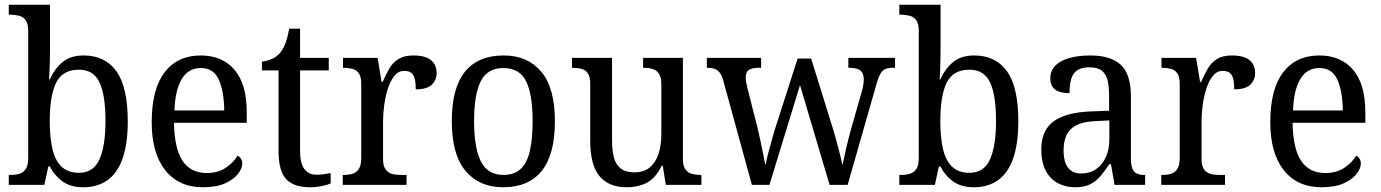

<svg xmlns="http://www.w3.org/2000/svg" viewBox="-20 -780 5826 810"><path d="M331 10Q278 10 244 -14.5Q210 -39 190 -78H184L167 0H17V-42H24Q45 -42 62 -47Q79 -52 89 -67.5Q99 -83 99 -114V-650Q99 -680 88.5 -694.5Q78 -709 61 -713.5Q44 -718 24 -718H17V-760H191V-576Q191 -558 190.5 -532Q190 -506 189 -482Q188 -458 187 -445H190Q211 -491 244.5 -518.5Q278 -546 333 -546Q423 -546 471 -479.5Q519 -413 519 -269Q519 -173 497 -111Q475 -49 433 -19.5Q391 10 331 10ZM314 -51Q374 -51 399.5 -107.5Q425 -164 425 -270Q425 -380 399.5 -433Q374 -486 313 -486Q244 -486 217 -431.5Q190 -377 190 -269Q190 -199 201.5 -150.5Q213 -102 240 -76.5Q267 -51 314 -51Z M836 10Q734 10 677 -62Q620 -134 620 -264Q620 -404 674.5 -475Q729 -546 827 -546Q918 -546 969.5 -485.5Q1021 -425 1021 -306V-262H714Q716 -152 750.5 -101Q785 -50 852 -50Q900 -50 933 -72.5Q966 -95 982 -123Q990 -120 996 -111.5Q1002 -103 1002 -90Q1002 -70 984 -46.5Q966 -23 929.5 -6.5Q893 10 836 10ZM926 -314Q925 -395 903 -444Q881 -493 827 -493Q775 -493 747 -447Q719 -401 716 -314Z M1288 10Q1219 10 1187 -24.5Q1155 -59 1155 -145V-483H1085V-520Q1104 -522 1124 -530Q1144 -538 1159 -554Q1174 -571 1183.5 -595.5Q1193 -620 1200 -659H1246V-536H1367V-483H1246V-143Q1246 -91 1264 -67Q1282 -43 1314 -43Q1332 -43 1346.5 -45Q1361 -47 1375 -50V-6Q1362 0 1337.5 5Q1313 10 1288 10Z M1426 0V-42H1429Q1451 -42 1467.5 -47Q1484 -52 1494 -67.5Q1504 -83 1504 -114V-426Q1504 -456 1494 -470.5Q1484 -485 1467 -489.5Q1450 -494 1430 -494H1427V-536H1573L1590 -434H1594Q1607 -464 1622 -490Q1637 -516 1661 -531Q1685 -546 1724 -546Q1774 -546 1798 -526.5Q1822 -507 1822 -472Q1822 -442 1801.5 -422.5Q1781 -403 1734 -403Q1734 -431 1729.5 -448Q1725 -465 1714.5 -473Q1704 -481 1685 -481Q1661 -481 1644 -460Q1627 -439 1616.5 -406.5Q1606 -374 1601 -337.5Q1596 -301 1596 -270V-109Q1596 -80 1606.5 -65.5Q1617 -51 1633.5 -46.5Q1650 -42 1670 -42H1695V0Z M2102 10Q2002 10 1944 -59Q1886 -128 1886 -269Q1886 -409 1941.5 -477.5Q1997 -546 2105 -546Q2206 -546 2263.5 -477.5Q2321 -409 2321 -269Q2321 -128 2265.5 -59Q2210 10 2102 10ZM2104 -42Q2150 -42 2177 -67.5Q2204 -93 2215.5 -144Q2227 -195 2227 -269Q2227 -381 2199.5 -437Q2172 -493 2103 -493Q2036 -493 2008 -437Q1980 -381 1980 -269Q1980 -157 2008.5 -99.5Q2037 -42 2104 -42Z M2624 10Q2549 10 2509.5 -36.5Q2470 -83 2470 -186V-427Q2470 -456 2460 -470.5Q2450 -485 2433.5 -489.5Q2417 -494 2396 -494H2393V-536H2562V-190Q2562 -146 2570 -115.5Q2578 -85 2599 -69Q2620 -53 2656 -53Q2696 -53 2721 -73.5Q2746 -94 2758 -130.5Q2770 -167 2770 -216V-422Q2770 -454 2760 -469Q2750 -484 2733.5 -489Q2717 -494 2696 -494H2693V-536H2861V-109Q2861 -80 2871.5 -65.5Q2882 -51 2899 -46.5Q2916 -42 2936 -42H2939V0H2789L2776 -81H2772Q2744 -26 2707 -8Q2670 10 2624 10Z M3031 -441Q3025 -463 3016 -474Q3007 -485 2995 -489.5Q2983 -494 2965 -494H2962V-536H3191V-494H3181Q3154 -494 3140 -485.5Q3126 -477 3126 -452Q3126 -444 3128 -432Q3130 -420 3133 -409L3176 -240Q3182 -216 3188 -186.5Q3194 -157 3199.5 -130.5Q3205 -104 3208 -87H3211Q3213 -104 3219.5 -128.5Q3226 -153 3233.5 -180Q3241 -207 3248 -231L3345 -533H3402L3494 -237Q3499 -220 3505 -199Q3511 -178 3516.5 -157Q3522 -136 3526.5 -117.5Q3531 -99 3533 -87H3535Q3540 -112 3548.5 -149Q3557 -186 3570 -234L3616 -395Q3620 -408 3622 -422.5Q3624 -437 3624 -445Q3624 -471 3609.5 -482.5Q3595 -494 3565 -494H3559V-536H3756V-494H3744Q3726 -494 3714 -488.5Q3702 -483 3693 -466.5Q3684 -450 3675 -416L3556 0H3480L3355 -421L3226 0H3152Z M4088 10Q4035 10 4001 -14.5Q3967 -39 3947 -78H3941L3924 0H3774V-42H3781Q3802 -42 3819 -47Q3836 -52 3846 -67.5Q3856 -83 3856 -114V-650Q3856 -680 3845.5 -694.5Q3835 -709 3818 -713.5Q3801 -718 3781 -718H3774V-760H3948V-576Q3948 -558 3947.5 -532Q3947 -506 3946 -482Q3945 -458 3944 -445H3947Q3968 -491 4001.5 -518.5Q4035 -546 4090 -546Q4180 -546 4228 -479.5Q4276 -413 4276 -269Q4276 -173 4254 -111Q4232 -49 4190 -19.5Q4148 10 4088 10ZM4071 -51Q4131 -51 4156.5 -107.5Q4182 -164 4182 -270Q4182 -380 4156.5 -433Q4131 -486 4070 -486Q4001 -486 3974 -431.5Q3947 -377 3947 -269Q3947 -199 3958.5 -150.5Q3970 -102 3997 -76.5Q4024 -51 4071 -51Z M4515 10Q4475 10 4442.5 -7.5Q4410 -25 4391.5 -60.5Q4373 -96 4373 -150Q4373 -230 4425 -268Q4477 -306 4583 -310L4659 -313V-373Q4659 -410 4653.5 -437.5Q4648 -465 4630 -480.5Q4612 -496 4575 -496Q4541 -496 4523 -482.5Q4505 -469 4498.5 -444.5Q4492 -420 4492 -387Q4452 -387 4431.5 -402Q4411 -417 4411 -450Q4411 -483 4433.5 -504.5Q4456 -526 4494 -536Q4532 -546 4580 -546Q4665 -546 4708 -507Q4751 -468 4751 -373V-114Q4751 -86 4756.5 -70.5Q4762 -55 4775 -48.5Q4788 -42 4808 -42H4811V0H4682L4667 -87H4660Q4641 -59 4622.5 -37Q4604 -15 4579 -2.5Q4554 10 4515 10ZM4540 -48Q4577 -48 4603.5 -66Q4630 -84 4645 -116.5Q4660 -149 4660 -191V-272L4602 -269Q4551 -267 4521.5 -252Q4492 -237 4479.5 -210.5Q4467 -184 4467 -145Q4467 -114 4475 -92.5Q4483 -71 4499.5 -59.5Q4516 -48 4540 -48Z M4879 0V-42H4882Q4904 -42 4920.5 -47Q4937 -52 4947 -67.5Q4957 -83 4957 -114V-426Q4957 -456 4947 -470.5Q4937 -485 4920 -489.5Q4903 -494 4883 -494H4880V-536H5026L5043 -434H5047Q5060 -464 5075 -490Q5090 -516 5114 -531Q5138 -546 5177 -546Q5227 -546 5251 -526.5Q5275 -507 5275 -472Q5275 -442 5254.5 -422.5Q5234 -403 5187 -403Q5187 -431 5182.5 -448Q5178 -465 5167.5 -473Q5157 -481 5138 -481Q5114 -481 5097 -460Q5080 -439 5069.5 -406.5Q5059 -374 5054 -337.5Q5049 -301 5049 -270V-109Q5049 -80 5059.5 -65.5Q5070 -51 5086.5 -46.5Q5103 -42 5123 -42H5148V0Z M5555 10Q5453 10 5396 -62Q5339 -134 5339 -264Q5339 -404 5393.5 -475Q5448 -546 5546 -546Q5637 -546 5688.5 -485.5Q5740 -425 5740 -306V-262H5433Q5435 -152 5469.5 -101Q5504 -50 5571 -50Q5619 -50 5652 -72.5Q5685 -95 5701 -123Q5709 -120 5715 -111.5Q5721 -103 5721 -90Q5721 -70 5703 -46.5Q5685 -23 5648.5 -6.5Q5612 10 5555 10ZM5645 -314Q5644 -395 5622 -444Q5600 -493 5546 -493Q5494 -493 5466 -447Q5438 -401 5435 -314Z"/></svg>

Font: Noto Serif Thai SemiCondensed
Style: Regular
Weight: 400
Width: 4
Designer: Monotype Design Team
Foundry: Monotype Imaging Inc.
Version: Version 2.002